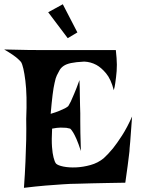

<svg xmlns="http://www.w3.org/2000/svg" viewBox="-60 -902 678 912"><path d="M-40 -667Q28.3 -665 73.7 -664.6Q119.1 -664.1 147.5 -664.1H199.2H490.2Q492.2 -644.5 493.7 -626.5Q495.1 -608.4 495.1 -594.7Q495.1 -578.1 494.1 -564.5Q493.2 -550.8 491.2 -535.2Q489.3 -521.5 487.3 -505.9Q485.4 -490.2 480.5 -473.6Q466.8 -526.4 443.8 -553.7Q420.9 -581.1 397.5 -593.8Q370.1 -608.4 339.8 -609.4Q299.8 -607.4 277.3 -602.5Q254.9 -597.7 242.2 -588.9Q229.5 -580.1 223.1 -568.8Q216.8 -557.6 210 -543.9Q204.1 -532.2 199.2 -507.8Q194.3 -487.3 189.9 -452.1Q185.5 -417 180.7 -361.3Q207 -369.1 223.1 -376Q239.3 -382.8 249 -387.7Q259.8 -393.6 264.6 -398.4Q268.6 -404.3 276.4 -419.9Q282.2 -433.6 292.5 -457Q302.7 -480.5 317.4 -521.5Q319.3 -476.6 319.3 -446.8Q319.3 -417 320.3 -398.4Q320.3 -377 321.3 -364.3V-327.1Q321.3 -306.6 321.8 -272Q322.3 -237.3 324.2 -184.6Q312.5 -220.7 303.2 -241.7Q293.9 -262.7 287.1 -273.4Q279.3 -286.1 273.4 -291Q266.6 -293 254.9 -294.9Q244.1 -295.9 228 -295.9Q211.9 -295.9 187.5 -291Q184.6 -237.3 187 -204.6Q189.5 -171.9 194.3 -154.3Q199.2 -133.8 206.1 -125Q214.8 -116.2 241.2 -110.8Q267.6 -105.5 301.3 -106.9Q335 -108.4 370.1 -118.2Q405.3 -127.9 432.6 -150.4Q453.1 -168.9 476.6 -197.3Q496.1 -221.7 520 -258.8Q543.9 -295.9 567.4 -348.6Q563.5 -304.7 562 -275.9Q560.5 -247.1 558.6 -229.5Q556.6 -209 555.7 -198.2Q555.7 -186.5 552.7 -165Q550.8 -146.5 546.4 -114.7Q542 -83 535.2 -34.2Q489.3 -33.2 448.2 -32.7Q407.2 -32.2 376 -31.2Q338.9 -30.3 307.6 -29.3Q275.4 -29.3 236.3 -26.4Q202.1 -24.4 155.8 -20.5Q109.4 -16.6 53.7 -9.8Q58.6 -76.2 61 -135.3Q63.5 -194.3 64.5 -239.3Q65.4 -292 64.5 -336.9Q69.3 -449.2 60.5 -518.6Q51.8 -587.9 40 -607.4Q34.2 -614.3 23.4 -624Q14.6 -631.8 -1 -642.6Q-16.6 -653.3 -40 -667ZM168.9 -843.8 238.3 -881.8 307.6 -748 261.7 -720.7Z"/></svg>

Font: Irish Grover
Style: Regular
Weight: 400
Designer: Squid
Foundry: Font Diner, Inc DBA Sideshow
Version: Version 1.000